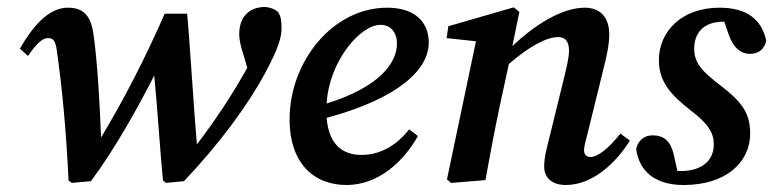

<svg xmlns="http://www.w3.org/2000/svg" viewBox="-20 -515 2211 549"><path d="M176 1 185 8 240 3C308 -88 374 -207 421 -299C429 -221 440 -55 446 1L455 8L506 3C607 -103 690 -216 738 -306C779 -382 785 -411 785 -435C785 -459 782 -470 775 -481C767 -488 754 -494 737 -495C697 -495 664 -471 664 -417C664 -400 670 -376 677 -356L687 -321C642 -241 599 -176 543 -102C535 -190 521 -421 515 -476H451C394 -346 333 -228 269 -122C265 -222 259 -331 248 -412C241 -468 221 -493 174 -493C126 -493 81 -453 37 -376L60 -355C85 -391 101 -406 117 -406C130 -406 139 -402 143 -367C158 -260 169 -145 176 1Z M1068 -444C1095 -444 1115 -425 1115 -390C1115 -335 1065 -266 914 -219C921 -340 1010 -444 1068 -444ZM971 14C1062 14 1134 -53 1175 -126L1150 -145C1121 -108 1075 -72 1014 -72C957 -72 920 -104 914 -178C1125 -235 1206 -319 1206 -393C1206 -455 1163 -493 1087 -493C932 -493 808 -340 808 -173C808 -51 875 14 971 14Z M1368 0C1381 -72 1394 -141 1409 -212L1435 -332C1495 -384 1544 -409 1576 -409C1595 -409 1607 -398 1607 -370C1607 -351 1600 -321 1592 -289L1552 -126C1543 -90 1536 -65 1536 -39C1536 -6 1559 14 1598 14C1675 14 1742 -50 1781 -113L1754 -133C1720 -90 1689 -66 1668 -66C1657 -66 1650 -73 1650 -86C1650 -96 1655 -114 1661 -137L1707 -324C1715 -356 1722 -387 1722 -417C1722 -468 1694 -493 1652 -493C1589 -493 1512 -447 1445 -383L1465 -481L1449 -494L1262 -440L1257 -406L1341 -397L1258 -2L1270 8Z M2125 -133C2125 -191 2102 -223 2041 -270C1987 -311 1965 -335 1965 -376C1965 -417 1988 -453 2049 -453H2051L2064 -415C2077 -378 2099 -361 2124 -361C2150 -361 2166 -375 2171 -399C2157 -462 2113 -493 2037 -493C1929 -493 1864 -425 1864 -343C1864 -279 1901 -242 1954 -200C2007 -160 2021 -134 2021 -102C2021 -56 1987 -26 1927 -26C1923 -26 1920 -26 1917 -26L1906 -75C1897 -112 1878 -128 1846 -128C1822 -128 1804 -113 1799 -89C1808 -24 1854 14 1935 14C2056 14 2125 -51 2125 -133Z"/></svg>

Font: Source Serif Pro Semibold
Style: Italic
Weight: 600
Italic angle: -12°
Designer: Frank Grießhammer
Foundry: Adobe Systems Incorporated
Version: Version 3.001;hotconv 1.0.111;makeotfexe 2.5.65597